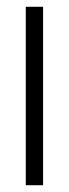

<svg xmlns="http://www.w3.org/2000/svg" viewBox="-20 -546 202 566"><path d="M56 0V-526H107V0Z"/></svg>

Font: Archivo ExtraCondensed ExtraLight
Style: Regular
Weight: 250
Width: 2
Designer: Hector Gatti
Foundry: Omnibus-Type
Version: Version 2.001